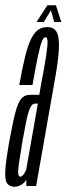

<svg xmlns="http://www.w3.org/2000/svg" viewBox="-40 -710 254 733"><path d="M16 3Q24 3 30.5 0.5Q37 -2 43.2 -6Q49.5 -10 53.8 -14.5Q58 -19 60.5 -24.5V0H98L166 -386.5Q182.5 -475 184.8 -522.2Q187 -569.5 176.2 -588Q165.5 -606.5 140 -606.5Q120.5 -606.5 106 -596.5Q91.5 -586.5 79.2 -562.5Q67 -538.5 56.2 -495.2Q45.5 -452 33.5 -385.5H84Q96.5 -457 105 -496.5Q113.5 -536 120 -552Q126.5 -568 133.5 -568Q141 -568 141.5 -551.8Q142 -535.5 136 -496Q130 -456.5 116.5 -386L110 -348H77.5Q64.5 -348 54.8 -343.8Q45 -339.5 37.5 -328.2Q30 -317 23.5 -297.2Q17 -277.5 10.5 -246.8Q4 -216 -4 -173Q-17.5 -97 -19.8 -59.5Q-22 -22 -12.5 -9.5Q-3 3 16 3ZM37.5 -35.5Q31.5 -35.5 29.8 -45.8Q28 -56 32.2 -86Q36.5 -116 46.5 -175Q54.5 -219.5 60.2 -247.2Q66 -275 71.5 -289.5Q77 -304 82.2 -309.2Q87.5 -314.5 94 -314.5H104.5L60 -62Q58 -57 54.5 -50.8Q51 -44.5 46.5 -40Q42 -35.5 37.5 -35.5ZM99.5 -626H127L154.5 -670.5L167 -626H194L173.5 -690H141Z"/></svg>

Font: Anybody UltraCondensed Light
Style: Italic
Weight: 300
Width: 1
Italic angle: -10°
Version: Version 1.113;gftools[0.9.25]